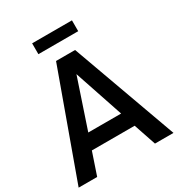

<svg xmlns="http://www.w3.org/2000/svg" viewBox="-221 -1055 1102 1190"><g transform="rotate(-30 330.5 -459.5)"><path d="M473.8 -918.8V-841.2H188.8V-918.8ZM537.5 0 483.8 -158.8H177.5L123.8 0H-8.8L262.5 -750H398.8L670 0ZM213.8 -266.2H448.8L331.2 -616.2Z"/></g></svg>

Font: Now Alt Medium
Style: Regular
Weight: 500
Designer: Alfredo Marco Pradil
Foundry: Alfredo Marco Pradil
Version: Version 1.002;PS 001.002;hotconv 1.0.88;makeotf.lib2.5.64775